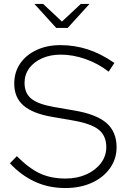

<svg xmlns="http://www.w3.org/2000/svg" viewBox="-20 -939 654 970"><path d="M310 11Q226 11 156.5 -21Q87 -53 30 -114L65 -150Q127 -88 182.5 -62.5Q238 -37 311 -37Q370 -37 416.5 -58Q463 -79 490 -115Q517 -151 517 -196Q517 -253 478.5 -284Q440 -315 345 -331L241 -349Q144 -366 98 -406.5Q52 -447 52 -516Q52 -574 81.5 -617.5Q111 -661 164 -686Q217 -711 285 -711Q356 -711 422 -690Q488 -669 558 -621L529 -577Q476 -618 412.5 -640.5Q349 -663 286 -663Q234 -663 192.5 -644.5Q151 -626 127.5 -594Q104 -562 104 -520Q104 -469 137.5 -441Q171 -413 250 -399L354 -381Q467 -362 518 -317.5Q569 -273 569 -195Q569 -136 535.5 -89Q502 -42 443.5 -15.5Q385 11 310 11ZM198 -919 293 -830 388 -919H432L322 -798H264L154 -919Z"/></svg>

Font: Red Hat Text VF
Style: Regular
Weight: 300
Designer: Pentagram, MCKL
Foundry: Pentagram, MCKL
Version: Version 1.023